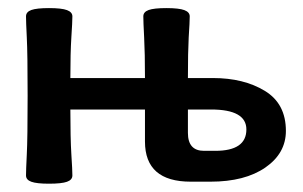

<svg xmlns="http://www.w3.org/2000/svg" viewBox="-20 -440 734 465"><path d="M501.5 -74.7Q576.7 -74.7 576.7 -126.5Q576.7 -174.8 491.2 -174.8H435.1V-118.2Q435.1 -74.7 474.1 -74.7ZM98.6 4.9Q68.8 4.9 55.9 0.2Q43 -4.4 43 -15.1Q43 -27.8 44.9 -66.2Q46.9 -104.5 46.9 -208Q46.9 -311 44.9 -349.1Q43 -387.2 43 -400.4Q43 -411.1 55.9 -415.8Q68.8 -420.4 98.6 -420.4Q129.4 -420.4 142.3 -415.5Q155.3 -410.6 155.3 -400.4Q155.3 -387.2 152.8 -349.4Q150.4 -311.5 150.4 -251H331.1Q331.1 -311.5 329.1 -349.4Q327.1 -387.2 327.1 -400.4Q327.1 -411.1 340.1 -415.8Q353 -420.4 382.8 -420.4Q413.6 -420.4 426.5 -415.5Q439.5 -410.6 439.5 -400.4Q439.5 -387.2 437 -349.1Q435.1 -314.5 435.1 -251H495.6Q570.3 -251 621.3 -220Q672.4 -189 672.4 -123Q672.4 -68.8 622.8 -34.4Q573.2 0 489.7 0H441.9Q331.1 0 331.1 -97.2V-174.8H150.4Q150.4 -105 152.8 -66.4Q155.3 -27.8 155.3 -15.1Q155.3 -4.4 142.3 0.2Q129.4 4.9 98.6 4.9Z"/></svg>

Font: Bainsley
Style: Bold
Weight: 700
Designer: Paul James MIller
Foundry: High-Logic / Made with FontCreator
Version: Version 1.411;March 28, 2021;FontCreator 13.0.0.2683 64-bit